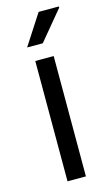

<svg xmlns="http://www.w3.org/2000/svg" viewBox="-107 -706 426 746"><g transform="rotate(-15 106.0 -332.5)"><path d="M114 -543H51L130 -665H211L212 -661ZM68 0V-484H142V0Z"/></g></svg>

Font: Pragati Narrow
Style: Regular
Weight: 400
Designer: Hector Gatti, Marcela Romero, Pablo Cosgaya and Nicolas Silva
Foundry: Omnibus-Type
Version: Version 1.010; ttfautohint (v1.3)